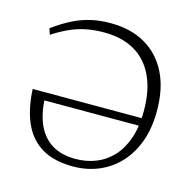

<svg xmlns="http://www.w3.org/2000/svg" viewBox="-103 -796 912 910"><g transform="rotate(15 352.5 -341.0)"><path d="M96.5 -257.5 120.5 -271Q123 -193.5 147.8 -139Q172.5 -84.5 219 -56Q265.5 -27.5 334 -27.5Q388 -27.5 434.5 -46Q481 -64.5 515.8 -102Q550.5 -139.5 570 -196.5Q589.5 -253.5 589.5 -330Q589.5 -432 556.5 -501.5Q523.5 -571 461.8 -606.5Q400 -642 313.5 -642Q264.5 -642 223.8 -633.8Q183 -625.5 145 -608.5Q107 -591.5 65.5 -564.5L55.5 -594Q104.5 -629.5 147.8 -651Q191 -672.5 235.2 -682.5Q279.5 -692.5 330 -692.5Q430 -692.5 501.5 -651Q573 -609.5 611.2 -532.5Q649.5 -455.5 649.5 -347Q649.5 -263.5 625.8 -197.2Q602 -131 559 -84.8Q516 -38.5 458 -14.2Q400 10 331.5 10Q240.5 10 180.5 -25Q120.5 -60 89.5 -128Q58.5 -196 53.5 -295.5H618.5L618 -257.5Z"/></g></svg>

Font: Newsreader Light
Style: Regular
Weight: 300
Designer: Hugues Gentile
Foundry: Production Type
Version: Version 1.003